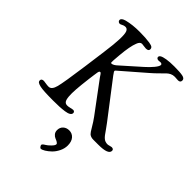

<svg xmlns="http://www.w3.org/2000/svg" viewBox="-278 -836 1249 1249"><g transform="rotate(45 347.0 -211.5)"><path d="M159.7 -295.4 180.7 -450.7Q192.4 -535.6 193.8 -582.3Q195.3 -628.9 188.2 -647Q181.2 -665 164.1 -665Q151.9 -665 140.6 -658.7Q129.4 -652.3 123 -652.3Q115.7 -652.3 110.4 -657.2Q105 -662.1 105 -669.4Q105 -686 137.2 -694.8Q186.5 -707.5 252 -707.5Q308.6 -707.5 345.2 -701.7Q366.7 -698.2 374.3 -692.4Q381.8 -686.5 381.8 -675.3Q381.8 -658.7 357.4 -658.7Q349.6 -658.7 336.9 -660.9Q324.2 -663.1 318.8 -663.1Q300.8 -663.1 291 -635.7Q274.9 -595.7 267.1 -507.8Q261.2 -442.4 262.7 -436Q263.7 -431.2 268.1 -431.2Q284.7 -431.2 310.1 -455.6L434.1 -565.9Q461.9 -590.3 482.4 -615.2Q502.9 -640.1 502.9 -652.8Q502.9 -657.2 498.8 -660.2Q494.6 -663.1 488.8 -663.1Q485.8 -663.1 479.7 -662.4Q473.6 -661.6 471.2 -661.6Q463.4 -661.6 457.8 -665.5Q452.1 -669.4 452.1 -676.3Q452.1 -685.1 462.9 -691.7Q473.6 -698.2 501.5 -702.9Q529.3 -707.5 571.8 -707.5Q624 -707.5 648.4 -702.4Q672.9 -697.3 672.9 -679.7Q672.9 -660.2 651.4 -660.2Q645.5 -660.2 636.5 -661.1Q627.4 -662.1 621.1 -662.1Q603.5 -662.1 589.8 -655.3Q576.2 -648.4 566.4 -638.9Q556.6 -629.4 533.2 -606Q509.8 -582.5 485.8 -562L327.1 -424.3Q326.2 -423.3 323.5 -421.1Q320.8 -418.9 319.6 -417.7Q318.4 -416.5 317.1 -414.8Q315.9 -413.1 315.9 -411.1Q315.9 -408.2 318.1 -404.5Q320.3 -400.9 325.2 -394.3Q330.1 -387.7 332 -384.3L521 -137.7Q533.2 -122.1 546.4 -102.8Q559.6 -83.5 567.9 -72.5Q576.2 -61.5 585 -54.2Q600.1 -41.5 621.1 -41.5Q627.9 -41.5 638.7 -44.9Q649.4 -48.3 653.8 -48.3Q672.9 -48.3 672.9 -32.7Q672.9 2.4 582 2.4H535.2Q512.2 2.4 498 -9.8Q489.7 -17.1 471.2 -49.1Q452.6 -81.1 433.1 -107.4L279.8 -313.5Q265.1 -336.4 261.7 -338.9Q256.3 -343.3 251 -339.4Q245.1 -335.4 241.2 -298.3L235.8 -257.8Q227.5 -190.9 224.6 -150.4Q221.7 -109.9 224.1 -82.8Q226.6 -55.7 234.6 -45.2Q242.7 -34.7 257.8 -34.7Q269.5 -34.7 284.7 -38.6Q299.8 -42.5 306.2 -42.5Q312 -42.5 316.4 -38.8Q320.8 -35.2 320.8 -27.8Q320.8 -16.6 308.8 -9Q296.9 -1.5 273.7 1.7Q250.5 4.9 227.1 6.1Q203.6 7.3 169.9 7.3Q79.6 7.3 49.8 0.5Q30.8 -3.9 23.4 -9.5Q16.1 -15.1 16.1 -24.4Q16.1 -41 38.1 -41Q42.5 -41 57.4 -38.3Q72.3 -35.6 85.4 -35.6Q112.8 -35.6 124.8 -81.8Q136.7 -127.9 159.7 -295.4ZM319.3 265.6Q319.3 257.8 339.4 246.1Q352.1 238.8 369.4 221.2Q386.7 203.6 386.7 193.4Q386.7 186.5 377 180.7Q367.2 174.8 355.5 170.4Q343.8 166 334 154.3Q324.2 142.6 324.2 125Q324.2 100.1 340.6 85Q356.9 69.8 382.3 69.8Q409.2 69.8 427 89.8Q444.8 109.9 444.8 146.5Q444.8 174.3 431.4 201.4Q418 228.5 399.7 246.1Q381.3 263.7 363.3 274.7Q345.2 285.6 334.5 285.6Q330.1 285.6 324.7 278.3Q319.3 271 319.3 265.6Z"/></g></svg>

Font: Cooper*
Style: Italic
Weight: 400
Italic angle: -7°
Designer: Owen Earl
Foundry: indestructible type*
Version: Version 0.001